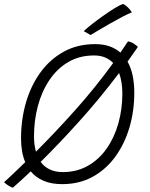

<svg xmlns="http://www.w3.org/2000/svg" viewBox="-36 -876 733 940"><path d="M268.5 25.5Q215 25.5 177 9Q139 -7.5 114.5 -37Q90 -13.5 67.8 6.5Q45.5 26.5 27 43Q16 40 2.8 31Q-10.5 22 -16 16Q8 -6 34 -30.5Q60 -55 87.5 -82Q67 -130.5 67 -198.5Q67 -291 91.2 -374.2Q115.5 -457.5 162.2 -521.8Q209 -586 276.2 -623Q343.5 -660 429.5 -660Q470 -660 500.8 -649Q531.5 -638 553.5 -618.5Q573 -646.5 590.5 -673.5Q605.5 -671 619.2 -662.2Q633 -653.5 639 -646Q614.5 -610.5 588.5 -574.5Q606 -543 613.8 -504Q621.5 -465 621.5 -422.5Q621.5 -332 597.5 -251.2Q573.5 -170.5 528 -108.2Q482.5 -46 417.2 -10.2Q352 25.5 268.5 25.5ZM130.5 -208.5Q130.5 -166.5 140 -133.5Q233 -226 332.2 -337Q431.5 -448 518 -567.5Q502 -584.5 478.8 -594.5Q455.5 -604.5 424.5 -604.5Q353 -604.5 298.2 -572.2Q243.5 -540 206 -484.2Q168.5 -428.5 149.5 -357.5Q130.5 -286.5 130.5 -208.5ZM271 -33.5Q340.5 -33.5 394.8 -64.5Q449 -95.5 486.5 -149.2Q524 -203 543.5 -272.2Q563 -341.5 563 -418Q563 -444.5 559.2 -470.2Q555.5 -496 547 -518.5Q448.5 -388.5 348 -277.5Q247.5 -166.5 163 -83.5Q180 -60 206.8 -46.8Q233.5 -33.5 271 -33.5ZM567 -856.5Q580.5 -850 592.5 -837.5Q604.5 -825 609.5 -815.5Q594 -810 564.5 -794.5Q535 -779 502.5 -760.5Q470 -742 443.5 -726.2Q417 -710.5 407.5 -704.5L374 -723.5Q386 -735.5 411.8 -755.8Q437.5 -776 468 -797.8Q498.5 -819.5 525.5 -836Q552.5 -852.5 567 -856.5Z"/></svg>

Font: Grandstander ExtraLight
Style: Italic
Weight: 200
Italic angle: -15°
Designer: Tyler Finck
Foundry: Etcetera Type Co
Version: Version 1.200; ttfautohint (v1.8.3)